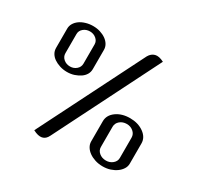

<svg xmlns="http://www.w3.org/2000/svg" viewBox="-157 -885 1131 1101"><g transform="rotate(30 409.0 -334.0)"><path d="M302.5 -451.5Q302.5 -431.8 293.2 -415.9Q283.8 -400 267.2 -388.6Q250.5 -377.3 228.8 -369.9Q207.1 -362.6 181.3 -362.6Q156.1 -362.6 133.3 -369.9Q110.6 -377.3 94.2 -388.6Q77.8 -400 68.4 -415.9Q59.1 -431.8 59.1 -451.5V-578.8Q59.1 -597 68.4 -612.9Q77.8 -628.8 94.2 -640.7Q110.6 -652.5 133.3 -659.3Q156.1 -666.2 181.3 -666.2Q207.1 -666.2 228.8 -659.3Q250.5 -652.5 267.2 -640.7Q283.8 -628.8 293.2 -612.9Q302.5 -597 302.5 -578.8ZM120.7 -451.5Q120.7 -428.8 138.4 -413.6Q156.1 -398.5 181.3 -398.5Q205.1 -398.5 222.7 -413.6Q240.4 -428.8 240.4 -451.5V-578.8Q240.4 -600.5 222.7 -615.4Q205.1 -630.3 181.3 -630.3Q156.1 -630.3 138.4 -615.4Q120.7 -600.5 120.7 -578.8ZM757.1 -87.4Q757.1 -68.7 746.7 -52.3Q736.4 -35.9 719.2 -23.5Q702 -11.1 679.3 -3.5Q656.6 4 629.3 4Q602.5 4 579 -3.5Q555.6 -11.1 538.4 -23.5Q521.2 -35.9 511.4 -52.3Q501.5 -68.7 501.5 -87.4V-221.2Q501.5 -261.1 538.1 -287.9Q574.7 -314.6 629.3 -314.6Q682.3 -314.6 719.7 -287.9Q757.1 -261.1 757.1 -221.2ZM565.7 -87.4Q565.7 -65.2 584.1 -49.7Q602.5 -34.3 629.3 -34.3Q654.5 -34.3 673 -49.7Q691.4 -65.2 691.4 -87.4V-221.2Q691.4 -244.9 673 -260.6Q654.5 -276.3 629.3 -276.3Q602.5 -276.3 584.1 -260.6Q565.7 -244.9 565.7 -221.2ZM533.8 -669.2Q548 -693.9 571.5 -700Q594.9 -706.1 629.3 -688.4L282.8 1Q256.1 57.1 186.9 20.2Z"/></g></svg>

Font: Myanmar KatKuu
Style: Regular
Weight: 400
Designer: Khon Soe Zaw Thu
Foundry: MPUA
Version: Version 1.00 September 13, 2016, initial release